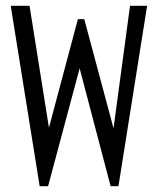

<svg xmlns="http://www.w3.org/2000/svg" viewBox="-20 -643 540 663"><path d="M117 0H146L255 -407L362 0H389L488 -623H429L372 -200L271 -577H249L149 -202L82 -623H17Z"/></svg>

Font: Inconsolata
Style: Regular
Weight: 400
Monospace: yes
Designer: Raph Levien, Cyreal, Brenton Simpson
Foundry: Raph Levien, Cyreal, Google
Version: Version 3.100